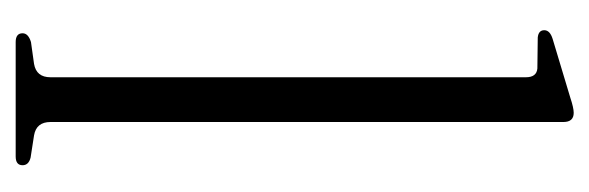

<svg xmlns="http://www.w3.org/2000/svg" viewBox="-280 -490 770 251"><g transform="rotate(90 105.5 -365.0)"><path d="M140 -716V-45.5Q140 -27 157.5 -24L186.5 -19.5Q196.5 -17 196.5 -9Q196.5 0 185 0H35.5Q24 0 24 -9Q24 -16.5 35.5 -20L64 -24Q81.5 -27 81.5 -45.5V-667Q81.5 -681 70 -682L29.5 -682.5Q20 -683.5 20 -691Q20 -698.5 31.5 -702L108 -725Q121.5 -729.5 128 -729.5Q140 -729.5 140 -716Z"/></g></svg>

Font: Fraunces 144pt S050 Light
Style: Regular
Weight: 300
Version: Version 1.000; ttfautohint (v1.8.3)